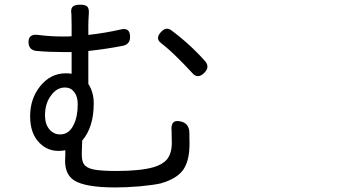

<svg xmlns="http://www.w3.org/2000/svg" viewBox="-20 -782 1540 831"><path d="M479.5 29.3Q347.7 29.3 299.8 -2Q261.7 -27.3 261.7 -85.9Q261.7 -94.7 262.7 -111.3Q262.7 -125 262.7 -131.8Q250 -128.9 232.4 -128.9Q185.5 -128.9 151.4 -163.1Q110.4 -203.1 110.4 -278.8Q110.4 -354.5 153.3 -408.2Q198.2 -464.8 265.6 -464.8Q274.4 -464.8 290 -462.9V-556.6Q273.4 -556.6 256.8 -556.6Q193.4 -556.6 138.7 -561.5Q105.5 -564.5 103.5 -596.7Q101.6 -636.7 144.5 -630.9Q198.2 -624 252 -624Q276.4 -624 290 -625V-671.9Q290 -706.1 289.1 -719.7Q285.2 -743.2 293.9 -752.4Q302.7 -761.7 327.1 -761.7Q350.6 -761.7 358.4 -752.9Q366.2 -744.1 364.3 -721.7Q362.3 -690.4 362.3 -671.9V-630.9Q433.6 -638.7 502 -654.3Q543 -665 543 -622.1Q543 -590.8 512.7 -584Q437.5 -569.3 362.3 -561.5V-490.2V-418.9Q385.7 -382.8 385.7 -335Q385.7 -231.4 335.9 -173.8Q334 -134.8 334 -114.3Q334 -85 342.8 -72.3Q352.5 -55.7 383.8 -48.8Q416 -42 484.4 -42Q587.9 -42 645.5 -58.6Q684.6 -70.3 703.1 -92.8Q723.6 -118.2 723.6 -164.1Q723.6 -198.2 722.7 -214.8Q716.8 -270.5 767.6 -254.9Q799.8 -245.1 799.8 -204.1Q799.8 -197.3 799.8 -183.6Q800.8 -159.2 799.8 -142.6Q796.9 -76.2 768.6 -41.5Q740.2 -6.8 675.8 11.7Q645.5 18.6 585.9 24.4Q527.3 29.3 479.5 29.3ZM240.2 -200.2Q279.3 -200.2 298.8 -242.2Q316.4 -276.4 316.4 -331.1Q316.4 -364.3 301.3 -383.8Q286.1 -403.3 261.7 -403.3Q225.6 -403.3 201.2 -369.1Q174.8 -335 174.8 -282.2Q174.8 -244.1 194.3 -221.7Q212.9 -200.2 240.2 -200.2ZM810.5 -467.8Q777.3 -503.9 745.1 -535.2Q710.9 -569.3 676.8 -595.7Q650.4 -616.2 677.7 -644.5Q700.2 -667 720.7 -651.4Q802.7 -590.8 869.1 -515.6Q888.7 -491.2 864.3 -466.8Q835 -437.5 810.5 -467.8Z"/></svg>

Font: Bpmf GenSen Rounded R
Style: R
Weight: 400
Foundry: But Ko
Version: Version 1.320